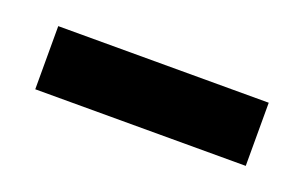

<svg xmlns="http://www.w3.org/2000/svg" viewBox="-30 -780 381 240"><g transform="rotate(20 160.0 -660.0)"><path d="M20 -702H300V-618H20Z"/></g></svg>

Font: .
Style: 
Weight: 500
Designer: A.Korolkova, Vitaly Kuzmin
Foundry: ParaType Ltd
Version: Version 1.000; Glyphs 3.2, build 3192.0